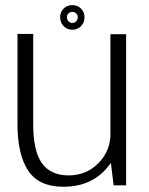

<svg xmlns="http://www.w3.org/2000/svg" viewBox="-20 -726 583 752"><path d="M425 0H474V-592H412.5V-103.5ZM110 -593H48.5V-239Q48.5 -121.5 90.2 -58Q132 5.5 228.5 5.5Q324.5 5.5 383.8 -52.2Q443 -110 443 -179L413 -206Q413 -135 365.5 -87Q318 -39 248.5 -39Q178.5 -39 144.2 -86.8Q110 -134.5 110 -240.5ZM263 -609.5Q284 -609.5 297.5 -623.8Q311 -638 311 -658.5Q311 -678.5 297.5 -692.2Q284 -706 263 -706Q242.5 -706 229 -692.2Q215.5 -678.5 215.5 -658.5Q215.5 -638 229.2 -623.8Q243 -609.5 263 -609.5ZM263 -636Q255 -636 248.5 -642.5Q242 -649 242 -658.5Q242 -668 248.5 -673.8Q255 -679.5 263 -679.5Q272 -679.5 278.2 -673.8Q284.5 -668 284.5 -658.5Q284.5 -649 278.2 -642.5Q272 -636 263 -636Z"/></svg>

Font: Anybody Thin Light
Style: Regular
Weight: 300
Version: Version 1.113;gftools[0.9.25]